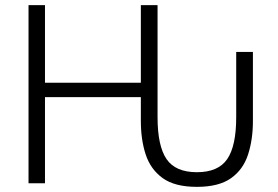

<svg xmlns="http://www.w3.org/2000/svg" viewBox="-20 -713 1083 747"><path d="M746 14Q660 14 613 -20Q566 -54 547 -111.5Q528 -169 528 -242V-335H155V0H91V-693H155V-391H528V-693H593V-257Q593 -145 628 -94Q663 -43 746 -43Q829 -43 864 -94Q899 -145 899 -257V-511H964V-242Q964 -170 945 -111.5Q926 -53 878.5 -19.5Q831 14 746 14Z"/></svg>

Font: Ubuntu Sans Light
Style: Regular
Weight: 300
Designer: Dalton Maag Ltd
Foundry: Dalton Maag Ltd
Version: Version 1.006; ttfautohint (v1.8.4.7-5d5b)